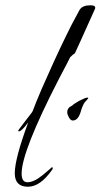

<svg xmlns="http://www.w3.org/2000/svg" viewBox="-20 -718 381 728"><path d="M86 -10Q36 -10 36 -61Q36 -116 87 -254Q62 -220 52 -220Q49 -220 49 -223Q49 -224 75 -258Q88 -275 95.5 -284.5Q103 -294 104 -297Q109 -311 118 -333Q127 -355 139 -383Q161 -433 184 -483.5Q207 -534 232 -585Q240 -602 252.5 -626Q265 -650 282 -681Q293 -698 323 -698Q341 -698 341 -689Q341 -686 340 -684L286 -564L264 -516Q257 -512 246 -501Q246 -501 235.5 -480Q225 -459 203 -418Q62 -144 62 -60Q62 -27 84 -27Q109 -27 143 -55Q178 -84 176 -84Q180 -84 180 -80Q180 -76 176 -72Q132 -10 86 -10ZM256 -261Q248 -261 241.5 -272.5Q235 -284 235 -292Q235 -310 253 -317Q259 -324 281 -336Q304 -348 312 -348Q313 -348 314 -347L315 -346Q315 -345 307.5 -337Q300 -329 300 -328Q296 -322 292.5 -313.5Q289 -305 286 -294Q276 -261 256 -261Z"/></svg>

Font: Love Light
Style: Regular
Weight: 400
Designer: Robert E. Leuschke
Foundry: Robert E. Leuschke
Version: Version 1.010; ttfautohint (v1.8.3)